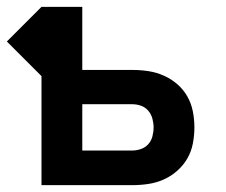

<svg xmlns="http://www.w3.org/2000/svg" viewBox="-40 -540 660 560"><path d="M81 0V-318L-20 -419L81 -520H200V-336H346Q370 -336 393 -332.5Q416 -329 437.5 -319.5Q459 -310 477 -294.5Q495 -279 506.5 -258.5Q518 -238 522.5 -215Q527 -192 527 -168Q527 -145 522.5 -121.5Q518 -98 506.5 -78Q495 -58 477 -42Q459 -26 437.5 -16.5Q416 -7 393 -3.5Q370 0 346 0ZM200 -101H346Q359 -101 371.5 -105.5Q384 -110 392.5 -119.5Q401 -129 404.5 -142Q408 -155 408 -168Q408 -181 404.5 -194Q401 -207 392.5 -217Q384 -227 371.5 -231.5Q359 -236 346 -236H200Z"/></svg>

Font: Zed Sans Extended
Style: Bold
Weight: 700
Width: 7
Designer: Belleve Invis
Foundry: Belleve Invis
Version: Version 1.0.0; ttfautohint (v1.8.4)